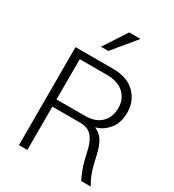

<svg xmlns="http://www.w3.org/2000/svg" viewBox="-226 -1094 1101 1218"><g transform="rotate(30 324.5 -484.5)"><path d="M168.9 -370.1H377Q453.1 -370.1 494.6 -410.6Q536.1 -451.2 536.1 -518.6Q536.1 -583 492.7 -624Q449.2 -665 368.2 -665H168.9ZM107.4 0V-717.8H383.8Q487.3 -717.8 543.5 -661.6Q599.6 -605.5 599.6 -522.5Q599.6 -443.4 559.1 -397Q518.6 -350.6 469.7 -339.8Q510.7 -320.3 531.2 -287.1Q551.8 -253.9 564.5 -198.2Q565.4 -192.4 571.3 -168.9Q577.1 -145.5 578.1 -140.6Q579.1 -135.7 584 -117.2Q588.9 -98.6 591.3 -92.8Q593.8 -86.9 598.6 -71.8Q603.5 -56.6 607.9 -47.9Q612.3 -39.1 618.7 -25.9Q625 -12.7 632.8 0H563.5Q547.9 -29.3 535.6 -63Q523.4 -96.7 517.6 -119.1Q511.7 -141.6 500 -194.3Q487.3 -250 459 -283.7Q430.7 -317.4 370.1 -317.4H168.9V0ZM246.1 -800.8 355.5 -968.8H438.5L299.8 -800.8Z"/></g></svg>

Font: Gothic A1 Light
Style: Regular
Weight: 300
Version: Version 2.50